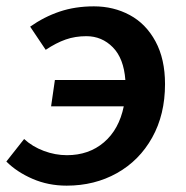

<svg xmlns="http://www.w3.org/2000/svg" viewBox="-31 -572 585 605"><path d="M-11 -63 45 -134Q71 -110 107 -96.5Q143 -83 180 -83Q249 -83 296.5 -123.5Q344 -164 359 -237H130L142 -320H364Q359 -388 324.5 -423Q290 -458 241 -458Q206 -458 176 -447.5Q146 -437 113 -415L64 -488Q108 -519 157 -535.5Q206 -552 265 -552Q327 -552 378 -524.5Q429 -497 459 -441.5Q489 -386 489 -307Q489 -211 448.5 -138.5Q408 -66 337.5 -26.5Q267 13 179 13Q121 13 71.5 -8.5Q22 -30 -11 -63Z"/></svg>

Font: Nebula Sans Semibold
Style: Regular
Weight: 600
Italic angle: -9°
Designer: Paul D. Hunt for Adobe (as Source Sans)
Foundry: Nebula Entertainment & Broadcasting LLC
Version: Version 1.010